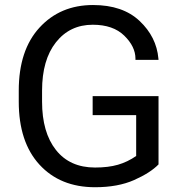

<svg xmlns="http://www.w3.org/2000/svg" viewBox="-20 -746 727 780"><path d="M56.2 -333V-377.9Q56.2 -542 140.4 -633.8Q224.6 -725.6 357.9 -725.6Q478.5 -725.6 547.1 -660.9Q615.7 -596.2 623.5 -508.3L624 -502.9H530.3V-507.8Q530.3 -556.6 484.9 -601.1Q439.5 -645.5 356.9 -645.5Q263.7 -645.5 207.3 -574.2Q150.9 -502.9 150.9 -377.9V-333Q150.9 -208 207.3 -136.7Q263.7 -65.4 366.2 -65.4Q419.9 -65.4 459 -76.7Q498 -87.9 533.2 -112.3V-278.3H356.4V-355.5H624V-78.1Q590.8 -43.9 524.9 -14.6Q459 14.6 366.2 14.6Q224.6 14.6 140.4 -77.1Q56.2 -168.9 56.2 -333Z"/></svg>

Font: RobotoFlex
Style: Regular
Weight: 400
Designer: Berlow after Robertson
Foundry: Google
Version: Version 2.136